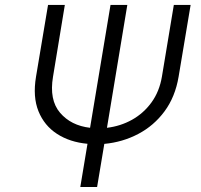

<svg xmlns="http://www.w3.org/2000/svg" viewBox="-20 -747 802 767"><path d="M674.4 -727.3H741.5L693.5 -440.7Q680 -360.1 637.4 -302.4Q594.8 -244.7 532.1 -211.8Q469.5 -179 396.7 -172.2L367.9 0H300.8L329.5 -172.6Q259.2 -179 208.1 -212Q157 -245 133.7 -302.6Q110.4 -360.1 123.9 -440.7L171.9 -727.3H239L191.8 -440.7Q176.1 -348 219.8 -296.7Q263.5 -245.4 339.8 -236.5L421.5 -727.3H488.6L407.3 -236.5Q461.3 -242.9 507.5 -268.6Q553.6 -294.4 585.2 -337.9Q616.8 -381.4 626.8 -440.7ZM362.9 -170.8Q361.9 -170.8 360.8 -170.8H365.1Q364 -170.8 362.9 -170.8Z"/></svg>

Font: Inter UI Light
Style: Italic
Weight: 300
Italic angle: 9.39999°
Designer: Rasmus Andersson
Foundry: rsms
Version: 3.2;8d6f07862